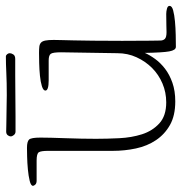

<svg xmlns="http://www.w3.org/2000/svg" viewBox="-22 -578 604 637"><g transform="rotate(-90 279.5 -260.0)"><path d="M424 -359Q424 -386 419 -393Q414 -400 397 -400H331Q297 -400 297 -411Q297 -418 311.5 -422.5Q326 -427 346.5 -429Q367 -431 388 -431.5Q409 -432 422 -432Q435 -432 443 -431Q451 -430 456 -425.5Q461 -421 463 -411Q465 -401 465 -383Q465 -372 464.5 -357Q464 -342 463.5 -316Q463 -290 462.5 -251.5Q462 -213 462 -156Q462 -90 462.5 -62.5Q463 -35 463 -30Q463 -20 468.5 -14.5Q474 -9 491 -9Q497 -9 512 -9.5Q527 -10 551 -10Q560 -10 569 -7.5Q578 -5 578 1Q578 9 563 13Q548 17 526.5 19Q505 21 481.5 21.5Q458 22 442 22Q431 22 427 0Q423 -22 422 -81Q415 -65 402 -47Q389 -29 369.5 -14Q350 1 323 10.5Q296 20 261 20Q214 20 183 2.5Q152 -15 132.5 -44Q113 -73 105 -110.5Q97 -148 97 -187V-402Q97 -425 92.5 -432.5Q88 -440 65 -440H-2Q-11 -440 -15 -444.5Q-19 -449 -19 -452Q-19 -459 -2.5 -463Q14 -467 35.5 -469Q57 -471 77.5 -471.5Q98 -472 107 -472Q128 -472 134.5 -465Q141 -458 141 -427Q141 -414 140.5 -392Q140 -370 139 -344Q138 -318 137.5 -291.5Q137 -265 137 -243Q137 -207 139 -166Q141 -125 152 -90.5Q163 -56 188 -33Q213 -10 258 -10Q291 -10 320.5 -22.5Q350 -35 372 -57Q394 -79 407.5 -108.5Q421 -138 421 -172ZM410 -542Q414 -542 417.5 -538Q421 -534 421 -529Q421 -524 417 -517.5Q413 -511 402 -511Q382 -511 348.5 -511Q315 -511 279 -510.5Q243 -510 211 -510Q179 -510 161 -510Q154 -510 149.5 -515.5Q145 -521 145 -526Q145 -531 149 -536Q153 -541 161 -541Q168 -541 183 -540.5Q198 -540 216 -540Q234 -540 251.5 -539.5Q269 -539 282 -539Q324 -539 355 -540.5Q386 -542 410 -542Z"/></g></svg>

Font: Life Savers
Style: Regular
Weight: 400
Designer: Pablo Impallari, Rodrigo Fuenzalida, Brenda Gallo
Foundry: Pablo Impallari, Rodrigo Fuenzalida, Brenda Gallo
Version: Version 3.001; ttfautohint (v0.95) -l 8 -r 50 -G 200 -x 14 -